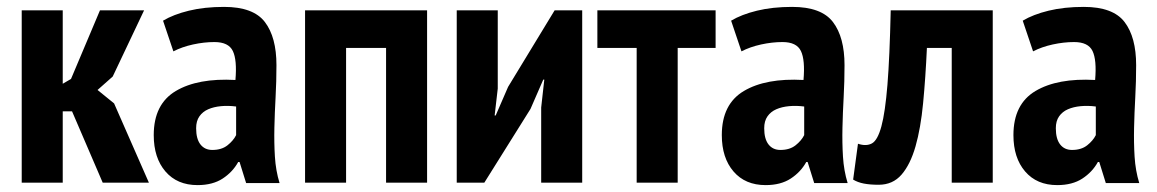

<svg xmlns="http://www.w3.org/2000/svg" viewBox="-20 -530 3356 557"><path d="M189 -207H162V0H43V-500H162V-287L186 -301L270 -500H398L307 -308L263 -269L311 -230L412 0H278Z M453 -470Q483 -488 528 -499Q573 -510 630 -510Q715 -510 748.5 -466Q782 -422 782 -341Q782 -294 779.5 -248.5Q777 -203 776 -159.5Q775 -116 777.5 -75.5Q780 -35 791 1H694L675 -60H671Q655 -31 626 -12Q597 7 553 7Q494 7 460 -32.5Q426 -72 426 -138Q426 -228 490 -266Q554 -304 663 -298Q668 -356 655.5 -382Q643 -408 602 -408Q572 -408 540 -401Q508 -394 483 -381ZM596 -95Q623 -95 640 -108.5Q657 -122 665 -138V-221Q642 -224 621 -222Q600 -220 584 -213Q568 -206 558.5 -192.5Q549 -179 549 -158Q549 -127 561.5 -111Q574 -95 596 -95Z M1100 -391H984V0H865V-500H1219V0H1100Z M1550 -218 1559 -299H1556L1519 -214L1385 0H1305V-500H1424V-273L1415 -195H1418L1454 -278L1589 -500H1669V0H1550Z M2056 -391H1946V0H1827V-391H1713V-500H2056Z M2101 -470Q2131 -488 2176 -499Q2221 -510 2278 -510Q2363 -510 2396.5 -466Q2430 -422 2430 -341Q2430 -294 2427.5 -248.5Q2425 -203 2424 -159.5Q2423 -116 2425.5 -75.5Q2428 -35 2439 1H2342L2323 -60H2319Q2303 -31 2274 -12Q2245 7 2201 7Q2142 7 2108 -32.5Q2074 -72 2074 -138Q2074 -228 2138 -266Q2202 -304 2311 -298Q2316 -356 2303.5 -382Q2291 -408 2250 -408Q2220 -408 2188 -401Q2156 -394 2131 -381ZM2244 -95Q2271 -95 2288 -108.5Q2305 -122 2313 -138V-221Q2290 -224 2269 -222Q2248 -220 2232 -213Q2216 -206 2206.5 -192.5Q2197 -179 2197 -158Q2197 -127 2209.5 -111Q2222 -95 2244 -95Z M2741 -391H2669Q2665 -304 2658 -231Q2651 -158 2636 -105.5Q2621 -53 2595.5 -23.5Q2570 6 2529 6Q2504 6 2486 2.5Q2468 -1 2455 -9L2469 -113Q2493 -105 2509.5 -114Q2526 -123 2537 -163.5Q2548 -204 2554.5 -284Q2561 -364 2564 -500H2860V0H2741Z M2947 -470Q2977 -488 3022 -499Q3067 -510 3124 -510Q3209 -510 3242.5 -466Q3276 -422 3276 -341Q3276 -294 3273.5 -248.5Q3271 -203 3270 -159.5Q3269 -116 3271.5 -75.5Q3274 -35 3285 1H3188L3169 -60H3165Q3149 -31 3120 -12Q3091 7 3047 7Q2988 7 2954 -32.5Q2920 -72 2920 -138Q2920 -228 2984 -266Q3048 -304 3157 -298Q3162 -356 3149.5 -382Q3137 -408 3096 -408Q3066 -408 3034 -401Q3002 -394 2977 -381ZM3090 -95Q3117 -95 3134 -108.5Q3151 -122 3159 -138V-221Q3136 -224 3115 -222Q3094 -220 3078 -213Q3062 -206 3052.5 -192.5Q3043 -179 3043 -158Q3043 -127 3055.5 -111Q3068 -95 3090 -95Z"/></svg>

Font: PT Sans Narrow
Style: Bold
Weight: 700
Width: 3
Designer: A.Korolkova, O.Umpeleva, V.Yefimov
Foundry: ParaType Ltd
Version: Version 2.003W OFL